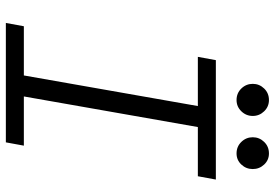

<svg xmlns="http://www.w3.org/2000/svg" viewBox="-158 -758 917 640"><g transform="rotate(90 300.0 -438.5)"><path d="M57 0 68 -60H232L334 -640H170L181 -700H579L568 -640H404L302 -60H466L455 0ZM492 -769Q469 -769 453.5 -785Q438 -801 438 -823Q438 -845 453.5 -861Q469 -877 492 -877Q514 -877 529 -861Q544 -845 544 -823Q544 -801 529 -785Q514 -769 492 -769ZM314 -769Q291 -769 275.5 -785Q260 -801 260 -823Q260 -845 275.5 -861Q291 -877 314 -877Q336 -877 351.5 -861Q367 -845 367 -823Q367 -801 351.5 -785Q336 -769 314 -769Z"/></g></svg>

Font: DM Mono Light
Style: Italic
Weight: 300
Italic angle: -10°
Designer: Colophon Foundry
Foundry: Colophon Foundry
Version: Version 1.000; ttfautohint (v1.8.2.53-6de2)